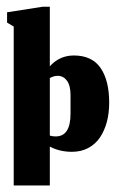

<svg xmlns="http://www.w3.org/2000/svg" viewBox="-20 -457 357 578"><path d="M196.7 0Q224.3 0 245.8 -11.5Q267.3 -23 281 -43.3Q294.7 -63.7 301.7 -90.2Q308.7 -116.7 308.7 -148Q308.7 -214.7 282.8 -252.3Q257 -290 202 -290Q189 -290 177.5 -287Q166 -284 157 -279Q148 -274 141.7 -268.7Q135.3 -263.3 130 -257.3V-436.7H108.3L1.3 -420V-389L21.3 -377V101.3H130V-15.7Q159.3 0 196.7 0ZM147.7 -46.3Q143.7 -46.3 139.3 -46.8Q135 -47.3 130 -48.7V-222Q141.7 -228.7 153.7 -228.7Q170.7 -228.7 181.5 -214.2Q192.3 -199.7 192.3 -171.3V-114.7Q192.3 -46.3 147.7 -46.3Z"/></svg>

Font: Jomhuria
Style: Regular
Weight: 400
Designer: Arabic design by Kourosh Beigpour, Latin design by Eben Sorkin, engineering by Lasse Fister and Khaled Hosney
Version: Version 1.0010